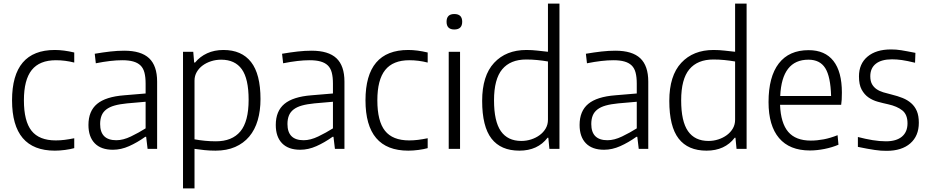

<svg xmlns="http://www.w3.org/2000/svg" viewBox="-20 -828 5172 1068"><path d="M285 10Q47 10 47 -270Q47 -550 285 -550Q334 -550 393 -536V-480Q342 -493 291 -493Q200 -493 156.5 -438.5Q113 -384 113 -270Q113 -154 155.5 -100.5Q198 -47 290 -47Q315 -47 339 -50Q363 -53 393 -59V-4Q372 2 342 6Q312 10 285 10Z M608 5Q542 5 507 -31Q472 -67 472 -133Q472 -210 520 -250Q568 -290 671 -298L790 -308V-363Q790 -399 783.5 -424Q777 -449 761.5 -464Q746 -479 721 -486Q696 -493 660 -493Q598 -493 513 -476L507 -529Q554 -537 594 -541.5Q634 -546 671 -546Q765 -546 809.5 -504Q854 -462 854 -374V0H801L793 -67H788Q743 -35 698 -15Q653 5 608 5ZM627 -48Q665 -48 708.5 -69Q752 -90 790 -114V-262L687 -253Q646 -249 617.5 -241Q589 -233 571 -219Q553 -205 545 -185Q537 -165 537 -138Q537 -48 627 -48Z M998 -540H1055L1060 -480H1065Q1092 -513 1132 -531.5Q1172 -550 1223 -550Q1324 -550 1376.5 -483Q1429 -416 1429 -277Q1429 -212 1413.5 -159Q1398 -106 1366.5 -68.5Q1335 -31 1288 -10.5Q1241 10 1179 10Q1147 10 1117.5 7Q1088 4 1062 0V220H998ZM1181 -42Q1271 -42 1317 -97Q1363 -152 1363 -273Q1363 -390 1325 -443Q1287 -496 1210 -496Q1181 -496 1154.5 -487.5Q1128 -479 1107.5 -464Q1087 -449 1074.5 -427.5Q1062 -406 1062 -380V-53Q1089 -48 1119.5 -45Q1150 -42 1181 -42Z M1650 5Q1584 5 1549 -31Q1514 -67 1514 -133Q1514 -210 1562 -250Q1610 -290 1713 -298L1832 -308V-363Q1832 -399 1825.5 -424Q1819 -449 1803.5 -464Q1788 -479 1763 -486Q1738 -493 1702 -493Q1640 -493 1555 -476L1549 -529Q1596 -537 1636 -541.5Q1676 -546 1713 -546Q1807 -546 1851.5 -504Q1896 -462 1896 -374V0H1843L1835 -67H1830Q1785 -35 1740 -15Q1695 5 1650 5ZM1669 -48Q1707 -48 1750.5 -69Q1794 -90 1832 -114V-262L1729 -253Q1688 -249 1659.5 -241Q1631 -233 1613 -219Q1595 -205 1587 -185Q1579 -165 1579 -138Q1579 -48 1669 -48Z M2251 10Q2013 10 2013 -270Q2013 -550 2251 -550Q2300 -550 2359 -536V-480Q2308 -493 2257 -493Q2166 -493 2122.5 -438.5Q2079 -384 2079 -270Q2079 -154 2121.5 -100.5Q2164 -47 2256 -47Q2281 -47 2305 -50Q2329 -53 2359 -59V-4Q2338 2 2308 6Q2278 10 2251 10Z M2507 -664Q2464 -664 2464 -707Q2464 -750 2507 -750Q2551 -750 2551 -707Q2551 -664 2507 -664ZM2476 -540H2539V0H2476Z M2869 10Q2766 10 2714 -57Q2662 -124 2662 -267Q2662 -407 2728.5 -478.5Q2795 -550 2908 -550Q2940 -550 2969.5 -546.5Q2999 -543 3028 -540V-808H3092V0H3036L3030 -62H3026Q2971 10 2869 10ZM2880 -44Q2908 -44 2934.5 -52.5Q2961 -61 2982 -76.5Q3003 -92 3015.5 -113.5Q3028 -135 3028 -162V-486Q2999 -491 2969 -494Q2939 -497 2907 -497Q2819 -497 2773.5 -442.5Q2728 -388 2728 -270Q2728 -153 2766 -98.5Q2804 -44 2880 -44Z M3340 5Q3274 5 3239 -31Q3204 -67 3204 -133Q3204 -210 3252 -250Q3300 -290 3403 -298L3522 -308V-363Q3522 -399 3515.5 -424Q3509 -449 3493.5 -464Q3478 -479 3453 -486Q3428 -493 3392 -493Q3330 -493 3245 -476L3239 -529Q3286 -537 3326 -541.5Q3366 -546 3403 -546Q3497 -546 3541.5 -504Q3586 -462 3586 -374V0H3533L3525 -67H3520Q3475 -35 3430 -15Q3385 5 3340 5ZM3359 -48Q3397 -48 3440.5 -69Q3484 -90 3522 -114V-262L3419 -253Q3378 -249 3349.5 -241Q3321 -233 3303 -219Q3285 -205 3277 -185Q3269 -165 3269 -138Q3269 -48 3359 -48Z M3910 10Q3807 10 3755 -57Q3703 -124 3703 -267Q3703 -407 3769.5 -478.5Q3836 -550 3949 -550Q3981 -550 4010.5 -546.5Q4040 -543 4069 -540V-808H4133V0H4077L4071 -62H4067Q4012 10 3910 10ZM3921 -44Q3949 -44 3975.5 -52.5Q4002 -61 4023 -76.5Q4044 -92 4056.5 -113.5Q4069 -135 4069 -162V-486Q4040 -491 4010 -494Q3980 -497 3948 -497Q3860 -497 3814.5 -442.5Q3769 -388 3769 -270Q3769 -153 3807 -98.5Q3845 -44 3921 -44Z M4485 9Q4372 9 4313.5 -60Q4255 -129 4255 -260Q4255 -401 4312 -475Q4369 -549 4478 -549Q4569 -549 4616 -489Q4663 -429 4663 -313Q4663 -268 4659 -245H4319Q4323 -143 4364.5 -94.5Q4406 -46 4490 -46Q4525 -46 4562 -53Q4599 -60 4639 -76L4644 -23Q4609 -8 4566.5 0.5Q4524 9 4485 9ZM4477 -496Q4329 -496 4320 -294H4603Q4600 -402 4570.5 -449Q4541 -496 4477 -496Z M4912 11Q4896 11 4880 10Q4864 9 4845 6Q4826 3 4803 -1Q4780 -5 4752 -11V-66Q4794 -55 4833.5 -48.5Q4873 -42 4908 -42Q4966 -42 4997 -68Q5028 -94 5028 -142Q5028 -191 4999 -214Q4970 -237 4920 -248Q4892 -254 4863 -262Q4834 -270 4811 -286Q4788 -302 4773 -329.5Q4758 -357 4758 -403Q4758 -473 4805.5 -513Q4853 -553 4936 -553Q4951 -553 4964.5 -552Q4978 -551 4993.5 -548.5Q5009 -546 5027.5 -542.5Q5046 -539 5072 -534L5070 -479Q5025 -490 4996.5 -494Q4968 -498 4942 -498Q4883 -498 4852 -473.5Q4821 -449 4821 -404Q4821 -377 4830.5 -360Q4840 -343 4856 -332Q4872 -321 4893.5 -314.5Q4915 -308 4940 -302Q4973 -294 5000.5 -283Q5028 -272 5048.5 -254Q5069 -236 5080 -210Q5091 -184 5091 -145Q5091 -72 5043.5 -30.5Q4996 11 4912 11Z"/></svg>

Font: Encode Sans Narrow
Style: Light
Weight: 300
Designer: Pablo Impallari, Andres Torresi
Foundry: Pablo Impallari, Andres Torresi
Version: Version 1.000; ttfautohint (v1.00) -l 8 -r 50 -G 200 -x 14 -